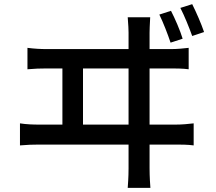

<svg xmlns="http://www.w3.org/2000/svg" viewBox="-20 -857 1040 923"><path d="M961 -703C948 -742 923 -799 904 -837L847 -819C867 -780 888 -728 904 -684ZM858 -671C846 -711 821 -768 802 -805L746 -787C765 -748 786 -694 800 -652ZM379 -258V-528H598V-258ZM699 -258V-528H800C820 -528 859 -528 887 -524V-627C861 -624 832 -621 800 -621H699V-700C699 -713 700 -737 702 -774H594C597 -735 598 -714 598 -700V-621H205C175 -621 142 -623 112 -627V-524C144 -527 176 -528 205 -528H280V-258H168C140 -258 107 -259 76 -264V-158C108 -161 140 -162 168 -162H598V-47C598 -37 598 -6 594 46H703C699 -6 699 -39 699 -49V-162H824C845 -162 884 -162 911 -158V-264C885 -261 856 -258 824 -258Z"/></svg>

Font: Source Han Sans KR Medium
Style: Regular
Weight: 500
Designer: Ryoko NISHIZUKA (kana & ideographs); Paul D. Hunt (Latin, Greek & Cyrillic); Wenlong ZHANG (bopomofo); Sandoll Communica
Foundry: Adobe Systems Incorporated
Version: Version 1.001;PS 1.001;hotconv 1.0.78;makeotf.lib2.5.61930